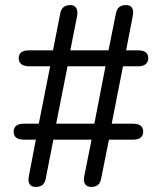

<svg xmlns="http://www.w3.org/2000/svg" viewBox="-20 -732 640 759"><path d="M121 7Q104 7 97 -4Q90 -15 94 -35L123 -187L155 -180H73Q61 -180 52 -183.5Q43 -187 38.5 -194Q34 -201 34 -212Q34 -227 44.5 -235Q55 -243 73 -243H167L132 -236L180 -479L205 -470H93Q81 -470 72 -474Q63 -478 58.5 -485Q54 -492 54 -502Q54 -518 64.5 -525.5Q75 -533 93 -533H217L188 -525L218 -678Q221 -696 231.5 -704Q242 -712 258 -712Q274 -712 281 -701Q288 -690 285 -670L258 -533H409L438 -678Q441 -696 451.5 -704Q462 -712 478 -712Q495 -712 502 -701Q509 -690 505 -670L477 -525L452 -533H527Q540 -533 548.5 -529.5Q557 -526 561.5 -519.5Q566 -513 566 -502Q566 -487 556 -478.5Q546 -470 527 -470H439L468 -479L420 -235L395 -243H507Q519 -243 528 -239.5Q537 -236 541.5 -229Q546 -222 546 -212Q546 -196 536 -188Q526 -180 507 -180H383L412 -187L380 -27Q377 -9 367 -1Q357 7 341 7Q324 7 316.5 -4Q309 -15 313 -35L342 -180H191L161 -27Q158 -9 148 -1Q138 7 121 7ZM202 -243H353L397 -470H247Z"/></svg>

Font: Nunito Medium
Style: Regular
Weight: 500
Designer: Vernon Adams
Foundry: Vernon Adams
Version: Version 3.602